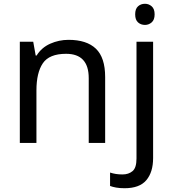

<svg xmlns="http://www.w3.org/2000/svg" viewBox="-20 -757 916 1017"><path d="M343 -546Q439 -546 488 -499Q537 -452 537 -349V0H450V-343Q450 -472 330 -472Q241 -472 207 -422Q173 -372 173 -278V0H85V-536H156L169 -463H174Q200 -505 246 -525.5Q292 -546 343 -546ZM696 -681Q696 -710 711 -723.5Q726 -737 748 -737Q768 -737 783.5 -723.5Q799 -710 799 -681Q799 -652 783.5 -638.5Q768 -625 748 -625Q726 -625 711 -638.5Q696 -652 696 -681ZM640 240Q614 240 595 236.5Q576 233 563 228V157Q578 162 594 164.5Q610 167 629 167Q661 167 682 149.5Q703 132 703 83V-536H791V80Q791 155 755 197.5Q719 240 640 240Z"/></svg>

Font: Noto Sans
Style: Regular
Weight: 400
Designer: Monotype Design Team
Foundry: Monotype Imaging Inc.
Version: Version 1.902